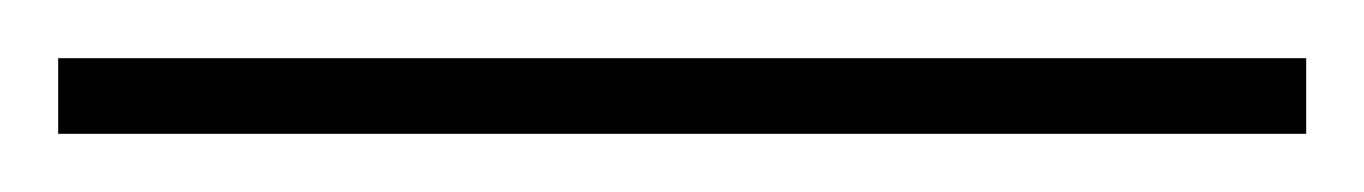

<svg xmlns="http://www.w3.org/2000/svg" viewBox="-24 -806 469 66"><path d="M425 -760V-786H-4V-760Z"/></svg>

Font: Noto Sans Thai Looped Condensed Thin
Style: Regular
Weight: 100
Width: 3
Designer: Sasikarn Vongin, Ben Mitchell
Foundry: The Fontpad Ltd
Version: Version 1.001